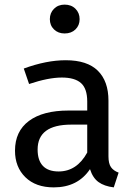

<svg xmlns="http://www.w3.org/2000/svg" viewBox="-20 -800 584 832"><path d="M494 -52 473 12Q432 7 407 -11Q382 -29 370 -67Q317 12 213 12Q135 12 90 -32Q45 -76 45 -147Q45 -231 105.5 -276Q166 -321 277 -321H358V-360Q358 -416 331 -440Q304 -464 248 -464Q190 -464 106 -436L83 -503Q181 -539 265 -539Q358 -539 404 -493.5Q450 -448 450 -364V-123Q450 -91 461 -75.5Q472 -60 494 -52ZM358 -139V-260H289Q143 -260 143 -152Q143 -105 166 -81Q189 -57 234 -57Q313 -57 358 -139ZM325 -717Q325 -690 307 -672.5Q289 -655 260 -655Q232 -655 214 -672.5Q196 -690 196 -717Q196 -744 214 -762Q232 -780 260 -780Q289 -780 307 -762Q325 -744 325 -717Z"/></svg>

Font: FiraGO
Style: Regular
Weight: 400
Designer: bBox Type
Foundry: bBox Type GmbH
Version: Version 1.001;April 20, 2020;FontCreator 12.0.0.2555 64-bit